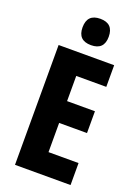

<svg xmlns="http://www.w3.org/2000/svg" viewBox="-172 -1004 778 1075"><g transform="rotate(20 217.0 -466.0)"><path d="M393 0H62V-714H393V-585H214V-435H380V-305H214V-131H393ZM232 -932Q310 -932 310 -853Q310 -775 232 -775Q154 -775 154 -853Q154 -932 232 -932Z"/></g></svg>

Font: Noto Sans Thai ExtCond ExtBd
Style: Regular
Weight: 800
Width: 2
Designer: Monotype Design Team
Foundry: Monotype Imaging Inc.
Version: Version 2.002; ttfautohint (v1.8.4.7-5d5b)